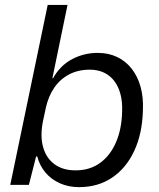

<svg xmlns="http://www.w3.org/2000/svg" viewBox="-20 -749 646 778"><path d="M300 9.3Q257.9 9.3 222.8 -6.3Q187.7 -21.9 164.1 -49.9Q140.6 -78 130.9 -114.9H126.3L97.1 0H21.6L173.3 -729H253.6L192.3 -432.3L195 -432Q223.6 -483.4 271.9 -509.1Q320.1 -534.7 375.9 -534.7Q419.6 -534.7 454.4 -518.1Q489.3 -501.6 513.5 -470.7Q537.7 -439.9 549.6 -397.4Q561.4 -354.9 559.1 -302.3Q556.6 -207.4 523.9 -137.5Q491.3 -67.6 434.1 -29.1Q377 9.3 300 9.3ZM286.1 -58.7Q344.3 -58.7 385.9 -89.1Q427.4 -119.4 450.4 -173.2Q473.4 -227 474.9 -298Q476.3 -336.7 468.1 -367.6Q460 -398.4 443.1 -420.7Q426.1 -443 401.1 -454.9Q376 -466.7 343.7 -466.7Q296.9 -466.7 260.3 -447.6Q223.7 -428.4 199.8 -393.6Q175.9 -358.7 165.6 -311.6L154.1 -257.7Q142.1 -198.6 154.5 -153.6Q166.9 -108.7 200.6 -83.7Q234.4 -58.7 286.1 -58.7Z"/></svg>

Font: Mona Sans ExtraLight
Style: Italic
Weight: 200
Italic angle: -11.6951°
Designer: Deni Anggara
Foundry: GitHub
Version: Version 2.000